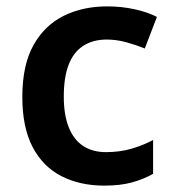

<svg xmlns="http://www.w3.org/2000/svg" viewBox="-20 -572 542 602"><path d="M307 10Q231 10 173 -19.5Q115 -49 82.5 -110.5Q50 -172 50 -268Q50 -368 85 -430.5Q120 -493 180 -522.5Q240 -552 316 -552Q361 -552 402 -543Q443 -534 472 -519L434 -420Q407 -431 376 -439.5Q345 -448 315 -448Q271 -448 240.5 -428Q210 -408 195 -368.5Q180 -329 180 -269Q180 -212 195.5 -173Q211 -134 240.5 -114.5Q270 -95 312 -95Q355 -95 391.5 -105.5Q428 -116 460 -133V-27Q430 -10 393.5 0Q357 10 307 10Z"/></svg>

Font: Noto Sans Khmer SemiBold
Style: Regular
Weight: 600
Version: Version 2.003